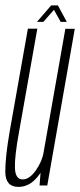

<svg xmlns="http://www.w3.org/2000/svg" viewBox="-23 -708 305 733"><path d="M128 0H157.5L262.5 -598H226.5L133.5 -70ZM119.5 -598.5H83.5L14 -206.5Q-3 -108.5 -2.8 -51.5Q-2.5 5.5 47.5 5.5Q88.5 5.5 119.2 -31.5Q150 -68.5 158 -112.5L144.5 -130Q138 -92 113.8 -57.5Q89.5 -23 63.5 -23Q35.5 -23 34 -66.8Q32.5 -110.5 49.5 -203.5ZM118 -624.5H142.5L183 -670.5L208.5 -624.5H232L198 -687.5H172.5Z"/></svg>

Font: Anybody ExtraCondensed ExtraLight
Style: Italic
Weight: 250
Width: 2
Italic angle: -10°
Version: Version 1.113;gftools[0.9.25]